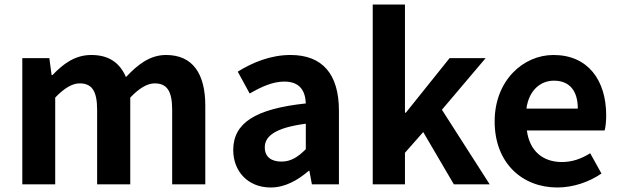

<svg xmlns="http://www.w3.org/2000/svg" viewBox="-20 -818 2752 852"><path d="M79 0H225V-385C265 -427 301 -448 333 -448C386 -448 411 -417 411 -331V0H558V-385C598 -427 634 -448 666 -448C719 -448 744 -417 744 -331V0H891V-349C891 -490 836 -574 717 -574C644 -574 590 -530 539 -476C512 -538 465 -574 385 -574C312 -574 260 -534 213 -485H209L199 -560H79Z M1181 14C1245 14 1301 -18 1350 -60H1353L1364 0H1484V-327C1484 -489 1411 -574 1269 -574C1181 -574 1101 -541 1035 -500L1088 -403C1140 -433 1190 -456 1242 -456C1311 -456 1335 -414 1337 -359C1112 -335 1015 -272 1015 -152C1015 -57 1081 14 1181 14ZM1229 -101C1186 -101 1155 -120 1155 -164C1155 -214 1201 -251 1337 -269V-156C1302 -121 1271 -101 1229 -101Z M1634 0H1777V-140L1858 -232L1994 0H2153L1941 -331L2135 -560H1975L1781 -318H1777V-798H1634Z M2453 14C2523 14 2594 -10 2649 -48L2599 -138C2559 -113 2519 -99 2473 -99C2390 -99 2330 -147 2318 -239H2663C2667 -252 2670 -279 2670 -306C2670 -461 2590 -574 2436 -574C2302 -574 2175 -461 2175 -279C2175 -95 2297 14 2453 14ZM2316 -336C2327 -418 2379 -460 2438 -460C2510 -460 2544 -412 2544 -336Z"/></svg>

Font: Source Han Sans SC Bold
Style: Regular
Weight: 700
Designer: Ryoko NISHIZUKA (kana & ideographs); Paul D. Hunt (Latin, Greek & Cyrillic); Wenlong ZHANG (bopomofo); Sandoll Communica
Foundry: Adobe Systems Incorporated
Version: Version 1.001;PS 1.001;hotconv 1.0.78;makeotf.lib2.5.61930